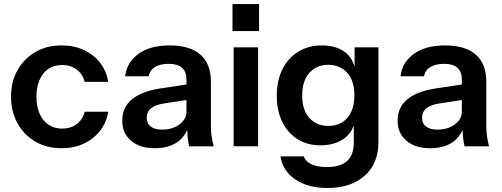

<svg xmlns="http://www.w3.org/2000/svg" viewBox="-20 -734 2503 958"><path d="M362.2 -114.4C342.2 -99.6 318 -92.2 289.6 -92.2C263.8 -92.2 241.2 -98.8 221.8 -112C202.5 -125.2 187.6 -143.8 177.3 -167.7C167 -191.5 161.8 -219.6 161.8 -251.9C161.8 -283.5 167 -311.2 177.3 -335.1C187.6 -359 202.3 -377.4 221.3 -390.3C240.4 -403.2 263.1 -409.7 289.6 -409.7C318 -409.7 342.2 -402.2 362.2 -387.4C382.2 -372.5 395.7 -351.9 402.8 -325.4H520C514.1 -361.6 500.6 -393.4 479.3 -420.8C458 -448.2 430.9 -469.5 398 -484.7C365.1 -499.8 328.3 -507.4 287.6 -507.4C238 -507.4 194.2 -496.4 156.5 -474.5C118.7 -452.6 89 -422.4 67.4 -384C45.8 -345.6 35 -301.6 35 -251.9C35 -202.2 45.8 -157.8 67.4 -118.8C89 -79.7 118.7 -49.2 156.5 -27.3C194.2 -5.4 238 5.6 287.6 5.6C328.3 5.6 364.9 -2 397.5 -17.1C430.1 -32.3 457.2 -53.6 478.8 -81C500.4 -108.5 514.1 -140.2 520 -176.4H402.8C395.7 -149.9 382.2 -129.3 362.2 -114.4Z M1035.7 -55.4C1033.5 -71.5 1032.4 -87.3 1032.4 -102.8V-326.4C1032.4 -385.8 1014.9 -430.8 980.1 -461.4C945.2 -492.1 893.9 -507.4 826.2 -507.4C761 -507.4 709.1 -493.2 670.3 -464.8C631.6 -436.4 609.7 -399.3 604.5 -353.5H721.6C725.5 -373.5 736 -388.8 753.1 -399.5C770.2 -410.1 793.3 -415.5 822.3 -415.5C852 -415.5 874.1 -408.8 888.6 -395.6C903.1 -382.4 910.4 -362.9 910.4 -337.1V-312.4L778.8 -292.5C718.7 -283.5 672.3 -265.7 639.4 -239.3C606.5 -212.8 590 -177 590 -131.8C590 -89.9 604.7 -56.5 634 -31.7C663.4 -6.8 702.9 5.6 752.6 5.6C795.2 5.6 831.2 -3.6 860.5 -22C884.5 -37 901.6 -59.2 914.6 -85.6C914.9 -71.2 915.5 -57.8 916.7 -46.6C918.3 -31.1 920.7 -16.9 923.9 -4H1045.9C1041.4 -22.1 1038 -39.2 1035.7 -55.3ZM910.4 -177.3C910.4 -152.2 898.8 -130.9 875.6 -113.5C852.3 -96 823.3 -87.3 788.4 -87.3C764.6 -87.3 745.8 -92.3 732.3 -102.3C718.7 -112.3 712 -126.7 712 -145.4C712 -166 719.2 -182.2 733.7 -193.8C748.3 -205.4 770 -213.5 799.1 -218L910.4 -234.9Z M1267.8 -4.1V-497.7H1145.8V-4.1ZM1272.6 -579V-713.6H1140V-579Z M1749.2 -497.7V-402.8C1739.8 -431.4 1725.2 -456.2 1701.2 -474C1671.2 -496.3 1633 -507.4 1586.5 -507.4C1541.4 -507.4 1501.8 -496.9 1468 -476C1434.1 -455 1407.8 -425.8 1389.1 -388.4C1370.4 -350.9 1361 -307 1361 -256.7C1361 -207 1370 -163.6 1388.1 -126.5C1406.2 -89.4 1431.5 -60.5 1464.1 -39.9C1496.7 -19.2 1534.9 -8.9 1578.8 -8.9C1624.6 -8.9 1663.3 -19.7 1694.9 -41.3C1719.9 -58.4 1735.2 -81.3 1745.3 -107.3V-23.4C1745.3 17.9 1734.3 48.7 1712.4 69C1690.4 89.3 1656.6 99.5 1610.7 99.5C1579.1 99.5 1553.5 94.8 1533.8 85.5C1514.1 76.1 1501.4 63 1495.5 46.3H1379.4C1387.1 94.7 1411.8 133.1 1453.4 161.4C1495.1 189.8 1548.5 204 1613.6 204C1692.4 204 1754.5 183.5 1800 142.6C1845.5 101.6 1868.2 45.9 1868.2 -24.4V-497.7ZM1712.9 -145.9C1689.3 -119.1 1657.8 -105.7 1618.5 -105.7C1579.1 -105.7 1547.5 -118.9 1523.6 -145.4C1499.7 -171.9 1487.8 -209.3 1487.8 -257.7C1487.8 -306.1 1499.7 -343.7 1523.6 -370.5C1547.5 -397.2 1578.8 -410.6 1617.5 -410.6C1656.9 -410.6 1688.5 -397.4 1712.4 -370.9C1736.2 -344.5 1748.2 -307 1748.2 -258.7C1748.2 -210.3 1736.4 -172.7 1712.9 -145.9Z M2409.7 -55.4C2407.5 -71.5 2406.4 -87.3 2406.4 -102.8V-326.4C2406.4 -385.8 2388.9 -430.8 2354.1 -461.4C2319.2 -492.1 2267.9 -507.4 2200.2 -507.4C2135 -507.4 2083.1 -493.2 2044.3 -464.8C2005.6 -436.4 1983.7 -399.3 1978.5 -353.5H2095.6C2099.5 -373.5 2110 -388.8 2127.1 -399.5C2144.2 -410.1 2167.3 -415.5 2196.3 -415.5C2226 -415.5 2248.1 -408.8 2262.6 -395.6C2277.1 -382.4 2284.4 -362.9 2284.4 -337.1V-312.4L2152.8 -292.5C2092.7 -283.5 2046.3 -265.7 2013.4 -239.3C1980.5 -212.8 1964 -177 1964 -131.8C1964 -89.9 1978.7 -56.5 2008 -31.7C2037.4 -6.8 2076.9 5.6 2126.6 5.6C2169.2 5.6 2205.2 -3.6 2234.5 -22C2258.5 -37 2275.6 -59.2 2288.6 -85.6C2288.9 -71.2 2289.5 -57.8 2290.7 -46.6C2292.3 -31.1 2294.7 -16.9 2297.9 -4H2419.9C2415.4 -22.1 2412 -39.2 2409.7 -55.3ZM2284.4 -177.3C2284.4 -152.2 2272.8 -130.9 2249.6 -113.5C2226.3 -96 2197.3 -87.3 2162.4 -87.3C2138.6 -87.3 2119.8 -92.3 2106.3 -102.3C2092.7 -112.3 2086 -126.7 2086 -145.4C2086 -166 2093.2 -182.2 2107.7 -193.8C2122.3 -205.4 2144 -213.5 2173.1 -218L2284.4 -234.9Z"/></svg>

Font: Diatome Semibold
Style: Regular
Weight: 600
Designer: 15.100.17
Foundry: 15.100.17
Version: Version 1.005;Fontself Maker 3.5.8